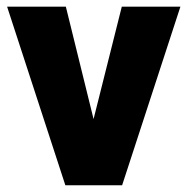

<svg xmlns="http://www.w3.org/2000/svg" viewBox="-20 -548 557 568"><path d="M256.8 -195.8 340.3 -528.3H513.7L341.3 0H173.3L1 -528.3H174.8Z"/></svg>

Font: Vazir Black
Style: Black
Weight: 900
Designer: Saber Rastikerdar
Foundry: Saber Rastikerdar
Version: Version 30.0.0